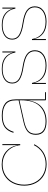

<svg xmlns="http://www.w3.org/2000/svg" viewBox="846 -1420 581 2314"><g transform="rotate(-90 1137.0 -262.5)"><path d="M69 -261Q69 -186 100 -127.5Q131 -69 187.5 -36Q244 -3 316 -3Q394 -3 453.5 -41Q513 -79 545 -145L556 -140Q521 -71 459.5 -31.5Q398 8 316 8Q240 8 181 -26Q122 -60 89.5 -121.5Q57 -183 57 -261Q57 -340 89 -402Q121 -464 179 -498.5Q237 -533 312 -533Q407 -533 468 -481Q529 -429 543 -349H545V-525H557V-310H545Q534 -406 470.5 -464Q407 -522 312 -522Q241 -522 185.5 -488.5Q130 -455 99.5 -396Q69 -337 69 -261Z M1183 -11V0H1093Q1085 0 1085 -9V-215H1084Q1070 -108 1004 -50.5Q938 7 830 7Q751 7 710.5 -25Q670 -57 670 -121Q670 -186 707.5 -219.5Q745 -253 826 -271L1085 -329V-364Q1085 -448 1037 -484.5Q989 -521 901 -521Q816 -521 771.5 -489.5Q727 -458 706 -389L694 -392Q715 -464 763.5 -498Q812 -532 901 -532Q995 -532 1046 -493Q1097 -454 1097 -365V-11ZM1086 -302 1085 -319 827 -261Q752 -244 717 -213Q682 -182 682 -122Q682 -4 831 -4Q945 -4 1015.5 -75.5Q1086 -147 1086 -302Z M1689 -134Q1689 -68 1639 -30.5Q1589 7 1505 7Q1415 7 1363 -33Q1311 -73 1297 -134H1295V0H1283V-168H1295Q1307 -92 1360.5 -48Q1414 -4 1504 -4Q1583 -4 1630 -38.5Q1677 -73 1677 -134Q1677 -190 1633 -222Q1589 -254 1488 -270Q1382 -286 1335 -317.5Q1288 -349 1288 -406Q1288 -466 1335.5 -499Q1383 -532 1463 -532Q1551 -532 1599 -494.5Q1647 -457 1660 -401H1662V-525H1674V-368H1662Q1650 -439 1600.5 -480.5Q1551 -522 1463 -522Q1388 -522 1343.5 -491.5Q1299 -461 1299 -406Q1299 -354 1344 -325Q1389 -296 1489 -281Q1594 -265 1641.5 -230Q1689 -195 1689 -134Z M2218 -134Q2218 -68 2168 -30.5Q2118 7 2034 7Q1944 7 1892 -33Q1840 -73 1826 -134H1824V0H1812V-168H1824Q1836 -92 1889.5 -48Q1943 -4 2033 -4Q2112 -4 2159 -38.5Q2206 -73 2206 -134Q2206 -190 2162 -222Q2118 -254 2017 -270Q1911 -286 1864 -317.5Q1817 -349 1817 -406Q1817 -466 1864.5 -499Q1912 -532 1992 -532Q2080 -532 2128 -494.5Q2176 -457 2189 -401H2191V-525H2203V-368H2191Q2179 -439 2129.5 -480.5Q2080 -522 1992 -522Q1917 -522 1872.5 -491.5Q1828 -461 1828 -406Q1828 -354 1873 -325Q1918 -296 2018 -281Q2123 -265 2170.5 -230Q2218 -195 2218 -134Z"/></g></svg>

Font: Hepta Slab Thin
Style: Regular
Weight: 250
Designer: Michael LaGattuta
Foundry: Michael LaGattuta
Version: Version 1.100; ttfautohint (v1.8) -l 8 -r 50 -G 200 -x 14 -D